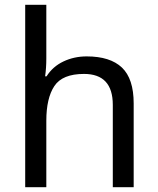

<svg xmlns="http://www.w3.org/2000/svg" viewBox="-20 -780 658 800"><path d="M173 -537Q173 -497 168 -462H174Q200 -503 244.5 -524Q289 -545 341 -545Q439 -545 488 -498.5Q537 -452 537 -349V0H450V-343Q450 -472 330 -472Q240 -472 206.5 -421.5Q173 -371 173 -277V0H85V-760H173Z"/></svg>

Font: Noto Sans Meroitic
Style: Regular
Weight: 400
Designer: Monotype Design Team
Foundry: Monotype Imaging Inc.
Version: Version 2.002; ttfautohint (v1.8.4.7-5d5b)